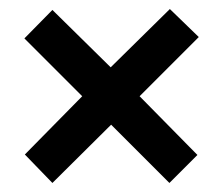

<svg xmlns="http://www.w3.org/2000/svg" viewBox="-20 -650 494 425"><path d="M356 -630 420 -568 289 -437 417 -307 355 -245 226 -374 96 -245 35 -308 162 -437 34 -565 96 -628 225 -501Z"/></svg>

Font: Noto Sans Kannada UI ExtraCondensed SemiBold
Style: Regular
Weight: 600
Width: 2
Designer: Jelle Bosma - Monotype Design Team
Foundry: Monotype Imaging Inc.
Version: Version 2.005; ttfautohint (v1.8.4.7-5d5b)